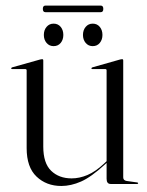

<svg xmlns="http://www.w3.org/2000/svg" viewBox="-20 -642 514 670"><path d="M73 -125V-396.5Q73 -401 67.5 -401H22Q19 -401 19 -403.5Q19 -405.5 22.5 -407L120.5 -434.5Q124.5 -435.5 127 -435.5Q131 -435.5 131 -431V-130.5Q131 -72.5 158.5 -46Q186 -19.5 230 -19.5Q257 -19.5 285 -31.2Q313 -43 343 -71L352 -79.5V-396.5Q352 -401 347 -401H301.5Q299 -401 299 -403.5Q299 -405.5 302.5 -407L399.5 -434.5Q403.5 -435.5 406 -435.5Q410 -435.5 410 -431V-23Q410 -12.5 422 -10.5L457.5 -5.5Q462 -5.5 462 -2.5Q462 0 458.5 0H366.5Q352 0 352 -18V-73.5L346 -68Q298 -24 262.8 -8.5Q227.5 7 194 7Q142 7 107.5 -25.8Q73 -58.5 73 -125ZM167 -481Q152 -481 142.5 -492.2Q133 -503.5 133 -520Q133 -537 142.5 -548.2Q152 -559.5 167 -559.5Q182.5 -559.5 191.8 -548.2Q201 -537 201 -520Q201 -503.5 191.8 -492.2Q182.5 -481 167 -481ZM303.5 -481Q288.5 -481 279 -492.2Q269.5 -503.5 269.5 -520Q269.5 -537 279 -548.2Q288.5 -559.5 303.5 -559.5Q319 -559.5 328.2 -548.2Q337.5 -537 337.5 -520Q337.5 -503.5 328.2 -492.2Q319 -481 303.5 -481ZM129.5 -611Q129.5 -622.5 138.5 -622.5H331.5Q340.5 -622.5 340.5 -611Q340.5 -599.5 331.5 -599.5H138.5Q129.5 -599.5 129.5 -611Z"/></svg>

Font: Fraunces 144pt Light
Style: Regular
Weight: 300
Version: Version 1.000;[b76b70a41]